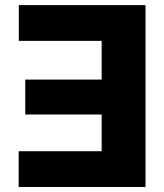

<svg xmlns="http://www.w3.org/2000/svg" viewBox="-20 -748 657 768"><path d="M562 -727.5V0H54.7V-143.1H386.7V-290H81.1V-429.7H386.7V-584.5H55.2V-727.5Z"/></svg>

Font: Inter Extra Bold
Style: Regular
Weight: 800
Designer: Rasmus Andersson
Foundry: rsms
Version: Version 4.000;git-3c8e0fc